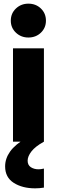

<svg xmlns="http://www.w3.org/2000/svg" viewBox="-20 -774 311 1049"><path d="M220 0H51V-510H220ZM135 -569Q95 -569 67 -595.5Q39 -622 39 -661Q39 -701 67 -727.5Q95 -754 135 -754Q176 -754 203.5 -727.5Q231 -701 231 -661Q231 -622 203.5 -595.5Q176 -569 135 -569ZM220 147V251Q208 253 196 254Q184 255 172 255Q102 255 55 225Q8 195 8 135Q8 92 35.5 53.5Q63 15 126 -22L220 0Q173 26 152 53Q131 80 131 104Q131 128 148.5 139.5Q166 151 191 151Q196 151 204 150Q212 149 220 147Z"/></svg>

Font: Wix Madefor Display ExtraBold
Style: Regular
Weight: 800
Designer: Dalton Maag Ltd
Foundry: Dalton Maag Ltd
Version: Version 3.100